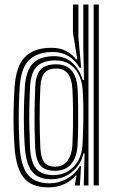

<svg xmlns="http://www.w3.org/2000/svg" viewBox="-20 -820 508 849"><path d="M417 0H394.1V-800H417ZM371.2 0H350.3L354 -141.7L348.9 -141.8Q337.2 -90.5 297.9 -59Q258.7 -27.5 205.7 -27.5Q150.3 -27.5 123 -59.6Q95.6 -91.8 89.8 -167.8Q87 -210.3 86 -253.3Q84.9 -296.4 85.9 -341.5Q86.9 -386.7 89.9 -435.6Q95 -509.6 126.2 -540.6Q157.4 -571.6 220.8 -571.6Q267.2 -571.6 299.4 -542.9Q331.5 -514.2 346.1 -466.3H351.5L348.3 -614.7V-800H371.2ZM216.8 -45.6Q252.8 -45.6 280.8 -62.7Q308.8 -79.7 325.8 -109.6Q342.7 -139.4 344.7 -178.1Q347 -220.6 348 -264.4Q349.1 -308.3 348.5 -349.4Q347.9 -390.6 345.4 -424.5Q342.4 -462.8 327.4 -491.7Q312.5 -520.6 286.8 -536.8Q261.1 -553 225.5 -553Q169.9 -553 143.1 -526.3Q116.2 -499.5 112.8 -434.7Q110.3 -382.2 109.7 -338.7Q109 -295.1 109.9 -254Q110.8 -212.9 112.8 -167.6Q116.1 -102.2 140.2 -73.9Q164.3 -45.6 216.8 -45.6ZM222.7 -64.7Q178.5 -64.7 158.3 -88.7Q138.1 -112.7 135.5 -167.9Q133.5 -213.6 132.8 -255.2Q132.2 -296.8 132.9 -340.3Q133.6 -383.8 135.6 -434.6Q137.8 -486.3 158.3 -511Q178.9 -535.6 228.3 -535.6Q274.7 -535.6 297.6 -506.8Q320.5 -478 323.2 -425Q324.9 -391.4 325.5 -350.3Q326.1 -309.2 325.6 -265Q325 -220.9 323 -178.1Q320.5 -127.1 295.6 -95.9Q270.6 -64.7 222.7 -64.7ZM222.9 -82.9Q259.1 -82.9 278.4 -109.3Q297.8 -135.6 300.3 -178.3Q302 -211.6 302.7 -254.1Q303.4 -296.6 302.9 -341Q302.4 -385.5 300.3 -424.8Q297.8 -471.8 280 -494.5Q262.3 -517.1 228.4 -517.1Q193.9 -517.1 177.4 -498.4Q160.8 -479.7 158.5 -435.3Q155 -359.8 155.2 -297.7Q155.4 -235.7 158.4 -167.6Q160.7 -121.3 176.1 -102.1Q191.5 -82.9 222.9 -82.9ZM195.1 8.7Q120.4 8.7 85.9 -32.9Q51.4 -74.5 44.4 -167.4Q41.4 -212.5 40.3 -254.8Q39.2 -297.2 40.3 -341.2Q41.4 -385.2 44.4 -435.1Q51 -528.6 90.8 -568.6Q130.7 -608.7 208.6 -608.7Q245.8 -608.7 273.6 -593.8Q301.3 -579 316.3 -557.5H321.8L302.5 -676V-800H326.7V-655.5L338.9 -520.6L331.6 -520.7Q311.5 -556 280.7 -573.1Q249.8 -590.2 215.3 -590.2Q146.9 -590.2 109.9 -555.8Q73 -521.5 67.1 -435.3Q64.1 -385.1 63.2 -340.1Q62.3 -295.1 63.3 -252.7Q64.4 -210.3 67.1 -167.1Q73.6 -81.6 105 -45.5Q136.4 -9.4 200.1 -9.4Q240.2 -9.4 276.4 -30Q312.7 -50.5 333 -85.6H338.3L333.2 0H311.3L311.4 -7.6L318.7 -43.6H314Q294.8 -19.2 262.8 -5.3Q230.9 8.7 195.1 8.7Z"/></svg>

Font: Big Shoulders Inline Text Thin
Style: Regular
Weight: 100
Designer: Patric King
Foundry: XO Type Co
Version: Version 2.002